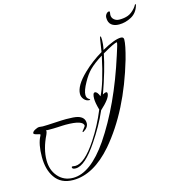

<svg xmlns="http://www.w3.org/2000/svg" viewBox="-130 -903 1083 1157"><g transform="rotate(-15 411.0 -324.5)"><path d="M185 139Q108 139 71 84Q37 35 37 -44Q37 -124 61 -169Q64 -174 64 -176Q64 -181 44 -184Q24 -189 24 -195Q24 -205 40.5 -214Q57 -223 68 -223Q72 -223 79.5 -222Q87 -221 90 -221Q115 -221 163 -224Q213 -227 237 -227Q287 -227 309 -221Q351 -209 351 -172Q351 -144 317 -125Q313 -125 313 -127Q313 -130 324 -143Q335 -157 335 -159Q335 -195 225 -195Q217 -195 205 -194.5Q193 -194 176 -193Q160 -192 148 -192Q136 -192 128 -192Q121 -192 114.5 -192Q108 -192 103 -193Q104 -192 104 -187Q104 -181 98 -167Q59 -88 59 -17Q59 43 93 83Q129 126 188 126Q296 126 409 -38Q474 -134 530 -254.5Q586 -375 632 -520Q653 -583 653 -594Q653 -595 652 -595Q636 -595 559 -550Q540 -453 490 -313Q504 -321 511 -321Q519 -321 519 -311Q519 -282 455 -224Q435 -178 410.5 -134.5Q386 -91 357 -48Q275 75 217 75Q195 75 195 63Q195 58 201 58Q204 58 209.5 59Q215 60 218 60Q276 60 354 -58Q408 -140 445 -231Q432 -276 432 -301Q432 -338 446 -338Q461 -338 473 -306Q490 -339 508 -397.5Q526 -456 544 -541Q518 -525 497.5 -509.5Q477 -494 462 -479Q437 -454 414 -412Q387 -364 387 -337Q387 -317 403 -308Q408 -305 408 -303Q408 -301 403 -301Q384 -301 370.5 -316.5Q357 -332 357 -351Q357 -403 429 -472Q455 -497 484.5 -519.5Q514 -542 548 -562L560 -640Q561 -651 566 -656Q570 -653 570 -632Q570 -620 568.5 -605Q567 -590 563 -571Q643 -616 682 -616Q700 -616 700 -600Q700 -566 676 -480Q589 -183 431 2Q312 139 185 139ZM694 -695Q664 -695 646.5 -709.5Q629 -724 629 -754Q629 -767 637 -777Q645 -787 655 -787Q659 -787 659 -781Q659 -777 658 -772.5Q657 -768 657 -764Q657 -746 670.5 -734.5Q684 -723 704 -723Q734 -723 757 -731.5Q780 -740 802 -765Q811 -776 814 -782Q817 -788 819 -788Q824 -788 821 -780Q808 -735 771 -715Q734 -695 694 -695Z"/></g></svg>

Font: Love Light
Style: Regular
Weight: 400
Designer: Robert E. Leuschke
Foundry: Robert E. Leuschke
Version: Version 1.010; ttfautohint (v1.8.3)